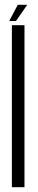

<svg xmlns="http://www.w3.org/2000/svg" viewBox="-20 -780 160 800"><path d="M29.5 0H82V-675H29.5ZM18.5 -692.5H46.5L93.5 -760H54Z"/></svg>

Font: Anybody ExtraCondensed Light
Style: Regular
Weight: 300
Width: 2
Version: Version 1.113;gftools[0.9.25]